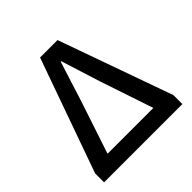

<svg xmlns="http://www.w3.org/2000/svg" viewBox="-189 -897 1058 1058"><g transform="rotate(-45 340.0 -368.0)"><path d="M35 0H645V-70L408 -736H272L35 -70ZM160 -98 263 -408 336 -639H340L413 -408L517 -98Z"/></g></svg>

Font: Source Han Sans KR Medium
Style: Regular
Weight: 500
Designer: Ryoko NISHIZUKA (kana & ideographs); Paul D. Hunt (Latin, Greek & Cyrillic); Wenlong ZHANG (bopomofo); Sandoll Communica
Foundry: Adobe Systems Incorporated
Version: Version 1.001;PS 1.001;hotconv 1.0.78;makeotf.lib2.5.61930